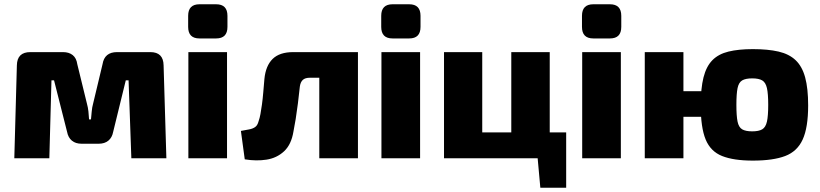

<svg xmlns="http://www.w3.org/2000/svg" viewBox="-20 -741 3838 899"><path d="M684 -497Q745 -497 746 -435L759 0H595L582 -365H569L510 -124Q505 -97 487.5 -82.5Q470 -68 442 -68H362Q334 -68 316.5 -82.5Q299 -97 294 -124L233 -365H221L211 0H47L59 -435Q60 -497 122 -497H275Q303 -497 320.5 -483Q338 -469 342 -440L387 -256Q392 -238 394 -219.5Q396 -201 397 -182H406Q408 -201 409.5 -219.5Q411 -238 416 -256L460 -440Q469 -497 528 -497Z M1043 -497V0H862V-497ZM992 -721Q1045 -721 1045 -667V-615Q1045 -561 992 -561H914Q861 -561 861 -615V-667Q861 -721 914 -721Z M1643 -497V-377H1431Q1409 -377 1398 -367Q1387 -357 1384 -336Q1380 -297 1375 -257.5Q1370 -218 1364.5 -183.5Q1359 -149 1354 -125Q1344 -64 1310 -32.5Q1276 -1 1228 6.5Q1180 14 1126 5L1108 -128Q1129 -132 1146 -135Q1163 -138 1174.5 -146Q1186 -154 1191 -174Q1196 -188 1199.5 -207Q1203 -226 1206.5 -251.5Q1210 -277 1212.5 -306.5Q1215 -336 1218 -371Q1224 -433 1256.5 -465Q1289 -497 1353 -497ZM1656 -497V0H1475V-497Z M1947 -497V0H1766V-497ZM1896 -721Q1949 -721 1949 -667V-615Q1949 -561 1896 -561H1818Q1765 -561 1765 -615V-667Q1765 -721 1818 -721Z M2238 -497V0H2059V-497ZM2631 -121V0H2227V-121ZM2554 -497V0H2374V-497ZM2631 -5V138H2510L2497 -5Z M2887 -497V0H2706V-497ZM2836 -721Q2889 -721 2889 -667V-615Q2889 -561 2836 -561H2758Q2705 -561 2705 -615V-667Q2705 -721 2758 -721Z M3505 -511Q3576 -511 3625.5 -499.5Q3675 -488 3705.5 -459Q3736 -430 3750 -378.5Q3764 -327 3764 -247Q3764 -144 3738.5 -88Q3713 -32 3656.5 -10.5Q3600 11 3505 11Q3415 11 3361 -10.5Q3307 -32 3284 -88Q3261 -144 3261 -247Q3261 -327 3274 -378.5Q3287 -430 3315.5 -459Q3344 -488 3391 -499.5Q3438 -511 3505 -511ZM3180 -497V0H2999V-497ZM3324 -314V-194H3172V-314ZM3502 -374Q3471 -374 3455 -364.5Q3439 -355 3433.5 -328.5Q3428 -302 3428 -250Q3428 -198 3433.5 -171.5Q3439 -145 3455 -135.5Q3471 -126 3502 -126Q3533 -126 3549 -135.5Q3565 -145 3571 -171.5Q3577 -198 3577 -250Q3577 -302 3571 -328.5Q3565 -355 3549 -364.5Q3533 -374 3502 -374Z"/></svg>

Font: Exo 2 ExtraBold
Style: Regular
Weight: 800
Designer: Natanael Gama
Foundry: Natanael Gama
Version: Version 2.010